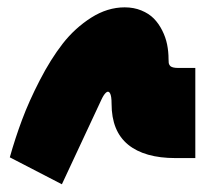

<svg xmlns="http://www.w3.org/2000/svg" viewBox="-20 -424 544 515"><path d="M314.5 -404.3Q338.9 -404.3 359.1 -396Q379.4 -387.7 392.6 -374.3Q405.8 -360.8 415 -342.5Q424.3 -324.2 428.2 -304.9Q432.1 -285.6 432.1 -265.1Q432.1 -258.3 432.6 -254.9Q433.1 -251.5 435.8 -248Q438.5 -244.6 444.1 -243.2Q449.7 -241.7 459.5 -241.7H503.9V0H450.7Q367.7 0 323.5 -36.1Q279.3 -72.3 279.3 -145.5Q279.3 -166.5 275.1 -173.8Q271 -181.2 264.6 -175.8Q258.3 -170.4 252 -156.7Q196.8 -37.6 146 70.3L6.3 -2Q20.5 -52.7 39.1 -102.5Q57.6 -152.3 86.7 -208.7Q115.7 -265.1 148.2 -306.9Q180.7 -348.6 224.4 -376.5Q268.1 -404.3 314.5 -404.3Z"/></svg>

Font: Sahel Black FD-WOL
Style: Black-FD-WOL
Weight: 900
Foundry: Saber Rastikerdar (saber.rastikerdar@gmail.com)
Version: Version 2.0.2